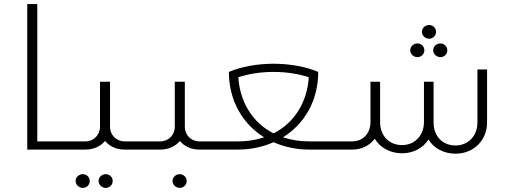

<svg xmlns="http://www.w3.org/2000/svg" viewBox="-20 -730 2510 937"><path d="M113 0H275V-40H162V-710H113Z M588 -40C548 -40 517 -71 517 -111V-331H468V-111C468 -71 437 -40 397 -40H275C241 -40 217 -32 217 -20C217 -8 241 0 275 0H397C437 0 471 -16 493 -42C514 -16 548 0 588 0H640V-40ZM384 120C366 120 349 134 349 153C349 172 366 187 384 187C402 187 418 173 418 153C418 134 402 120 384 120ZM496 120C478 120 461 134 461 153C461 172 478 187 496 187C514 187 530 173 530 153C530 134 514 120 496 120Z M953 -40C913 -40 882 -71 882 -111V-331H833V-111C833 -71 802 -40 762 -40H640C606 -40 582 -32 582 -20C582 -8 606 0 640 0H762C802 0 836 -16 858 -42C879 -16 913 0 953 0H1005V-40ZM857 120C839 120 822 134 822 153C822 172 839 187 857 187C875 187 891 173 891 153C891 134 875 120 857 120Z M1489 -40C1442 -40 1400 -47 1361 -60C1466 -125 1533 -239 1533 -379C1475 -404 1395 -419 1315 -419C1235 -419 1155 -404 1097 -379C1097 -239 1164 -125 1269 -60C1230 -47 1188 -40 1141 -40H1005C971 -40 947 -32 947 -20C947 -8 971 0 1005 0H1141C1204 0 1263 -13 1315 -36C1367 -13 1426 0 1489 0H1625V-40ZM1143 -353C1194 -370 1254 -379 1315 -379C1376 -379 1436 -370 1487 -353C1479 -231 1417 -131 1315 -79C1213 -131 1151 -231 1143 -353Z M2074 -541C2092 -541 2108 -555 2108 -575C2108 -594 2092 -608 2074 -608C2056 -608 2039 -594 2039 -575C2039 -556 2056 -541 2074 -541ZM2017 -451C2035 -451 2051 -465 2051 -485C2051 -504 2035 -518 2017 -518C1999 -518 1982 -504 1982 -485C1982 -466 1999 -451 2017 -451ZM2094 -485C2094 -466 2111 -451 2129 -451C2147 -451 2163 -465 2163 -485C2163 -504 2147 -518 2129 -518C2111 -518 2094 -504 2094 -485ZM2310 -391V-132C2310 -67 2265 -20 2203 -20C2140 -20 2096 -65 2096 -132V-331H2049V-134C2049 -69 2004 -22 1942 -22C1879 -22 1835 -67 1835 -134V-331H1788V-134C1788 -79 1751 -40 1699 -40H1625C1591 -40 1567 -32 1567 -20C1567 -8 1591 0 1625 0H1699C1746 0 1785 -21 1809 -53C1835 -9 1884 18 1942 18C1998 18 2045 -8 2071 -49C2098 -6 2146 20 2203 20C2292 20 2357 -46 2357 -132V-391Z"/></svg>

Font: Sulaf Light
Style: Regular
Weight: 300
Designer: Bandar Raffah (Arabic) and Santiago Orozco (Latin)
Foundry: Caramella and Typemade
Version: Version 1.005;PS 001.005;hotconv 1.0.88;makeotf.lib2.5.64775